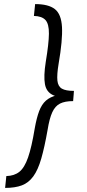

<svg xmlns="http://www.w3.org/2000/svg" viewBox="-20 -820 425 940"><path d="M341 -361 338 -325Q298 -325 274 -313Q250 -301 236 -270.5Q222 -240 213 -184Q198 -99 182 -43.5Q166 12 143 43.5Q120 75 87 87.5Q54 100 5 100L11 42Q50 41 75 21Q100 1 117.5 -49.5Q135 -100 150 -191Q159 -242 171.5 -275.5Q184 -309 205 -327.5Q226 -346 259 -353.5Q292 -361 341 -361ZM152 -800Q217 -800 248.5 -775.5Q280 -751 283.5 -687.5Q287 -624 267 -508Q258 -454 261 -425.5Q264 -397 283 -386Q302 -375 342 -375L339 -339Q274 -339 240.5 -354Q207 -369 200 -408Q193 -447 204 -517Q219 -607 219.5 -655Q220 -703 202.5 -722Q185 -741 146 -742Z"/></svg>

Font: Figtree Light Light
Style: Italic
Weight: 300
Italic angle: -9.5°
Version: Version 2.000